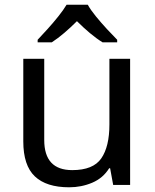

<svg xmlns="http://www.w3.org/2000/svg" viewBox="-20 -786 658 816"><path d="M533 -536V0H461L448 -71H444Q418 -29 372 -9.5Q326 10 274 10Q177 10 128 -36.5Q79 -83 79 -185V-536H168V-191Q168 -63 287 -63Q376 -63 410.5 -113Q445 -163 445 -257V-536ZM353 -766Q365 -744 387.5 -716.5Q410 -689 434.5 -662.5Q459 -636 478 -617V-606H416Q390 -622 362 -645.5Q334 -669 307 -696Q280 -669 253 -646Q226 -623 200 -606H140V-617Q159 -637 182.5 -663Q206 -689 228 -716.5Q250 -744 263 -766Z"/></svg>

Font: Noto Sans Masaram Gondi
Style: Regular
Weight: 400
Designer: Ek Type & Mukund Gokhale
Foundry: Ek Type
Version: Version 1.004; ttfautohint (v1.8.4.7-5d5b)